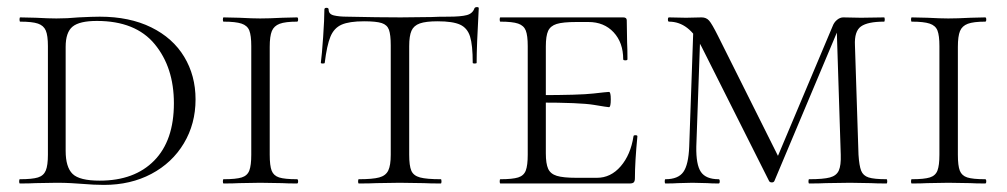

<svg xmlns="http://www.w3.org/2000/svg" viewBox="-20 -517 2838 541"><path d="M210 1Q198 0 180 -1Q162 -2 139 -2L80 -1Q64 0 36 0Q34 0 34 -6Q34 -12 36 -12Q71 -12 87 -17Q103 -22 109 -36.5Q115 -51 115 -81V-387Q115 -417 109 -431Q103 -445 87 -450.5Q71 -456 37 -456Q35 -456 35 -462Q35 -468 37 -468L81 -467Q117 -465 139 -465Q170 -465 201 -468Q241 -470 261 -470Q345 -470 406 -440Q467 -410 499 -357Q531 -304 531 -237Q531 -168 498 -113Q465 -58 406.5 -27Q348 4 273 4Q245 4 210 1ZM470 -226Q470 -327 416 -392.5Q362 -458 253 -458Q204 -458 184.5 -442Q165 -426 165 -385V-92Q165 -46 184.5 -27Q204 -8 261 -8Q359 -8 414.5 -64.5Q470 -121 470 -226Z M817 -12Q820 -12 820 -6Q820 0 817 0Q790 0 775 -1L713 -2L654 -1Q638 0 610 0Q608 0 608 -6Q608 -12 610 -12Q645 -12 661 -17Q677 -22 682.5 -36.5Q688 -51 688 -81V-387Q688 -417 682.5 -431Q677 -445 660.5 -450.5Q644 -456 610 -456Q608 -456 608 -462Q608 -468 610 -468L654 -467Q692 -465 713 -465Q738 -465 776 -467L817 -468Q820 -468 820 -462Q820 -456 817 -456Q784 -456 768 -450Q752 -444 746 -429.5Q740 -415 740 -385V-81Q740 -50 745.5 -36Q751 -22 766.5 -17Q782 -12 817 -12Z M895 -340Q895 -338 889.5 -338Q884 -338 884 -340Q887 -362 890.5 -412.5Q894 -463 894 -490Q894 -495 900 -495Q906 -495 906 -490Q906 -477 921 -473.5Q936 -470 958 -470Q1046 -468 1109 -468L1196 -469Q1214 -470 1243 -470Q1279 -470 1295.5 -474.5Q1312 -479 1317 -494Q1319 -497 1324 -497Q1329 -497 1329 -494Q1323 -386 1323 -340Q1323 -338 1317.5 -338Q1312 -338 1312 -340Q1312 -390 1304.5 -414Q1297 -438 1276.5 -447.5Q1256 -457 1213 -457Q1180 -457 1163 -451Q1146 -445 1139.5 -430.5Q1133 -416 1133 -387V-81Q1133 -50 1139 -36Q1145 -22 1163.5 -17Q1182 -12 1222 -12Q1224 -12 1224 -6Q1224 0 1222 0Q1191 0 1174 -1L1106 -2L1041 -1Q1023 0 991 0Q989 0 989 -6Q989 -12 991 -12Q1030 -12 1048.5 -17Q1067 -22 1074 -36.5Q1081 -51 1081 -81V-389Q1081 -419 1076 -433Q1071 -447 1055.5 -452Q1040 -457 1006 -457Q964 -457 942.5 -447.5Q921 -438 911 -413.5Q901 -389 895 -340Z M1390 -12Q1424 -12 1440 -17Q1456 -22 1461.5 -36.5Q1467 -51 1467 -81V-387Q1467 -417 1461.5 -431Q1456 -445 1440 -450.5Q1424 -456 1390 -456Q1388 -456 1388 -462Q1388 -468 1390 -468H1736Q1746 -468 1746 -460L1747 -398Q1748 -379 1748 -350Q1748 -347 1742 -347Q1736 -347 1736 -350Q1736 -397 1709 -426Q1682 -455 1638 -455H1604Q1566 -455 1548.5 -449.5Q1531 -444 1524.5 -430Q1518 -416 1518 -386V-85Q1518 -56 1524.5 -41.5Q1531 -27 1549 -21.5Q1567 -16 1604 -16H1662Q1701 -16 1729 -48.5Q1757 -81 1765 -133Q1765 -136 1770.5 -136Q1776 -136 1776 -133Q1769 -61 1769 -15Q1769 -7 1766 -3.5Q1763 0 1754 0H1390Q1388 0 1388 -6Q1388 -12 1390 -12ZM1498 -228V-249Q1613 -249 1652 -253.5Q1691 -258 1696 -258Q1701 -258 1701 -237Q1701 -215 1696 -215Q1692 -215 1653.5 -221.5Q1615 -228 1498 -228Z M1934 -446 1954 -443 1942 -104Q1941 -53 1955 -32.5Q1969 -12 2005 -12Q2008 -12 2008 -6Q2008 0 2005 0Q1984 0 1973 -1L1931 -2L1891 -1Q1878 0 1855 0Q1853 0 1853 -6Q1853 -12 1855 -12Q1891 -12 1905.5 -32.5Q1920 -53 1922 -104ZM2478 0Q2450 0 2434 -1L2375 -2L2307 -1Q2290 0 2260 0Q2258 0 2258 -6Q2258 -12 2260 -12Q2300 -12 2318.5 -17Q2337 -22 2343.5 -36.5Q2350 -51 2349 -81L2337 -456H2351L2162 -7Q2160 -3 2155 -3Q2149 -3 2147 -7L1957 -385Q1922 -456 1865 -456Q1862 -456 1862 -462Q1862 -468 1865 -468L1913 -467L1957 -468Q1970 -468 1978 -459Q1986 -450 2003 -416L2177 -68L2154 -35L2326 -443Q2330 -454 2338.5 -461Q2347 -468 2356 -468L2406 -467L2471 -468Q2473 -468 2473 -462Q2473 -456 2471 -456Q2425 -456 2406 -442.5Q2387 -429 2389 -389L2399 -81Q2401 -50 2406.5 -36Q2412 -22 2427.5 -17Q2443 -12 2478 -12Q2480 -12 2480 -6Q2480 0 2478 0Z M2756 -12Q2759 -12 2759 -6Q2759 0 2756 0Q2729 0 2714 -1L2652 -2L2593 -1Q2577 0 2549 0Q2547 0 2547 -6Q2547 -12 2549 -12Q2584 -12 2600 -17Q2616 -22 2621.5 -36.5Q2627 -51 2627 -81V-387Q2627 -417 2621.5 -431Q2616 -445 2599.5 -450.5Q2583 -456 2549 -456Q2547 -456 2547 -462Q2547 -468 2549 -468L2593 -467Q2631 -465 2652 -465Q2677 -465 2715 -467L2756 -468Q2759 -468 2759 -462Q2759 -456 2756 -456Q2723 -456 2707 -450Q2691 -444 2685 -429.5Q2679 -415 2679 -385V-81Q2679 -50 2684.5 -36Q2690 -22 2705.5 -17Q2721 -12 2756 -12Z"/></svg>

Font: Cormorant SC Light
Style: Regular
Weight: 300
Designer: Christian Thalmann (Catharsis Fonts)
Foundry: Catharsis Fonts
Version: Version 4.000